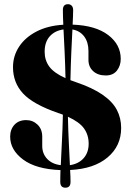

<svg xmlns="http://www.w3.org/2000/svg" viewBox="-20 -814 626 916"><path d="M316.5 54Q316.5 81.5 292 81.5Q267.5 81.5 267.5 53.5Q267.5 41 267.8 27Q268 13 268.5 -2.5Q151.5 -7 90 -53Q28.5 -99 28.5 -162Q28.5 -196.5 49 -218.8Q69.5 -241 105 -241Q136.5 -241 159 -219.5Q181.5 -198 181.5 -162V-117.5Q181.5 -81 205 -56Q228.5 -31 270 -26Q272 -74.5 275.2 -135Q278.5 -195.5 280 -267Q269 -271 257 -275Q137.5 -316.5 89.8 -368.2Q42 -420 42 -493.5Q42 -547 71 -591.2Q100 -635.5 153.8 -663.5Q207.5 -691.5 282 -696Q281 -715.5 280.5 -733.2Q280 -751 280 -766.5Q280 -794 304.5 -794Q315 -794 322 -786.8Q329 -779.5 329 -766Q329 -751.5 328.2 -734.2Q327.5 -717 326.5 -696.5Q436 -692.5 496 -647Q556 -601.5 556 -533Q556 -500.5 537.8 -477.2Q519.5 -454 484.5 -454Q447 -454 424.5 -474.5Q402 -495 402 -528.5V-571Q402 -612.5 381.8 -639.8Q361.5 -667 325.5 -673.5Q323 -625.5 320.2 -564.2Q317.5 -503 316 -431.5Q328 -427 341 -422.5Q422 -395 469.5 -362Q517 -329 537.5 -289.8Q558 -250.5 558 -203.5Q558 -117.5 493.2 -63Q428.5 -8.5 314.5 -3Q315.5 13.5 316 27.8Q316.5 42 316.5 54ZM193 -567Q193 -526.5 215.2 -496.2Q237.5 -466 292.5 -441Q291 -509.5 288.2 -567.8Q285.5 -626 283 -673.5Q242 -668 217.5 -640.8Q193 -613.5 193 -567ZM403 -128.5Q403 -170 381 -201Q359 -232 304 -257Q305.5 -188 308.5 -130Q311.5 -72 313.5 -26Q355.5 -32.5 379.2 -59.5Q403 -86.5 403 -128.5Z"/></svg>

Font: Fraunces 72pt
Style: Bold
Weight: 700
Version: Version 1.000;[b76b70a41]